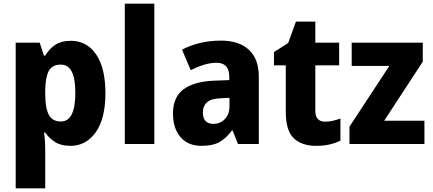

<svg xmlns="http://www.w3.org/2000/svg" viewBox="-20 -780 2343 1040"><path d="M364 -559Q450 -559 500.5 -485.5Q551 -412 551 -275Q551 -137 498.5 -63.5Q446 10 362 10Q311 10 278.5 -10.5Q246 -31 225 -62H219Q222 -38 223.5 -15.5Q225 7 225 28V240H65V-549H195L218 -479H225Q248 -517 280.5 -538Q313 -559 364 -559ZM309 -430Q263 -430 244.5 -396Q226 -362 225 -291V-270Q225 -196 244 -159Q263 -122 310 -122Q388 -122 388 -276Q388 -355 368.5 -392.5Q349 -430 309 -430Z M816 0H656V-760H816Z M1177 -560Q1274 -560 1328 -510.5Q1382 -461 1382 -363V0H1269L1240 -73H1236Q1204 -30 1168 -10Q1132 10 1071 10Q999 10 958 -37Q917 -84 917 -165Q917 -253 973 -295.5Q1029 -338 1138 -343L1222 -346V-363Q1222 -440 1153 -440Q1121 -440 1086 -429.5Q1051 -419 1013 -400L966 -511Q1009 -534 1062.5 -547Q1116 -560 1177 -560ZM1178 -248Q1124 -246 1101.5 -226Q1079 -206 1079 -171Q1079 -138 1094.5 -123.5Q1110 -109 1136 -109Q1172 -109 1197.5 -134.5Q1223 -160 1223 -204V-250Z M1741 -121Q1762 -121 1782 -125.5Q1802 -130 1824 -138V-18Q1797 -5 1765 2.5Q1733 10 1691 10Q1615 10 1571.5 -31Q1528 -72 1528 -174V-426H1464V-498L1541 -547L1583 -663H1688V-549H1817V-426H1688V-180Q1688 -121 1741 -121Z M2279 0H1873V-94L2089 -423H1885V-549H2270V-446L2061 -126H2279Z"/></svg>

Font: Noto Sans Devanagari UI SemiCondensed ExtraBold
Style: Regular
Weight: 800
Width: 4
Designer: Jelle Bosma - Monotype Design Team
Foundry: Monotype Imaging Inc.
Version: Version 2.004; ttfautohint (v1.8.4.7-5d5b)